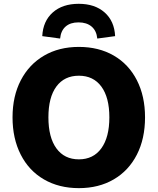

<svg xmlns="http://www.w3.org/2000/svg" viewBox="-20 -977 828 1009"><path d="M45.9 -360.4Q45.9 -471.7 89.4 -555.2Q132.8 -638.7 211.4 -684.6Q290 -730.5 394.5 -730.5Q499 -730.5 577.6 -685.1Q656.2 -639.6 699.2 -555.7Q742.2 -471.7 742.2 -360.4Q742.2 -248 699.2 -164.1Q656.2 -80.1 577.6 -34.2Q499 11.7 394.5 11.7Q290 11.7 210.9 -34.2Q131.8 -80.1 88.9 -164.6Q45.9 -249 45.9 -360.4ZM394.5 -139.6Q470.7 -139.6 512.7 -197.8Q554.7 -255.9 554.7 -360.4Q554.7 -464.8 512.7 -522Q470.7 -579.1 394.5 -579.1Q318.4 -579.1 276.4 -522.5Q234.4 -465.8 234.4 -360.4Q234.4 -254.9 276.4 -197.3Q318.4 -139.6 394.5 -139.6ZM393.6 -957Q478.5 -957 529.8 -911.6Q581.1 -866.2 585 -787.1L491.2 -774.4Q487.3 -815.4 461.4 -837.4Q435.5 -859.4 392.6 -859.4Q349.6 -859.4 324.7 -837.4Q299.8 -815.4 295.9 -774.4L202.1 -787.1Q206.1 -866.2 257.3 -911.6Q308.6 -957 393.6 -957Z"/></svg>

Font: Min Sans Black
Style: Regular
Weight: 900
Designer: Jinseong-Kim, NotoSansCJK, Nunito
Foundry: Jinseong-Kim
Version: Version 1.000